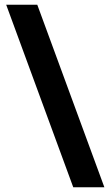

<svg xmlns="http://www.w3.org/2000/svg" viewBox="-20 -731 461 812"><path d="M289.8 61 6.2 -710.9H137.7L421.4 61Z"/></svg>

Font: Hanuman
Style: Regular
Weight: 400
Designer: Danh Hong
Foundry: Danh Hong
Version: Version 9.000